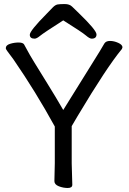

<svg xmlns="http://www.w3.org/2000/svg" viewBox="-20 -918 640 953"><path d="M293.9 -816.9Q196.8 -754.9 179.4 -740.5Q162.1 -726.1 151.9 -726.1Q127.9 -726.1 127.9 -745.6Q127.9 -765.1 210.9 -849.1Q231 -870.1 242.9 -882.1Q254.9 -894 266.4 -896Q277.8 -897.9 301.5 -897.9Q325.2 -897.9 338.1 -885Q351.1 -872.1 371.1 -853Q459 -768.1 459 -747.1Q459 -726.1 435.1 -726.1Q424.8 -726.1 406.5 -741.9Q388.2 -757.8 293.9 -816.9ZM250 -19 252 -107.9V-290Q157.2 -462.9 46.9 -623Q25.9 -651.9 17.3 -662.8Q8.8 -673.8 8.8 -679.2Q8.8 -693.8 29.8 -700.4Q50.8 -707 71.8 -707Q92.8 -707 99.1 -698.2Q106.9 -685.1 116 -667.5Q125 -649.9 149.4 -609.9Q173.8 -569.8 216.3 -501.5Q258.8 -433.1 293.9 -372.1Q377.9 -507.8 431.4 -593Q484.9 -678.2 498 -702.1Q505.9 -714.8 525.9 -714.8Q545.9 -714.8 566.9 -705.3Q587.9 -695.8 587.9 -683.1Q587.9 -681.2 585 -674.8Q509.8 -584 365.2 -341.8Q344.2 -307.1 335.9 -292V-106.9L338.9 -1Q338.9 15.1 316.4 15.1Q293.9 15.1 272 6.6Q250 -2 250 -19Z"/></svg>

Font: LXGW WenKai Screen
Style: Regular
Weight: 400
Designer: LXGW / Fontworks Inc.
Foundry: LXGW / Fontworks Inc.
Version: Version 1.510;January 18,2025